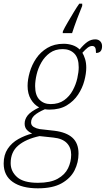

<svg xmlns="http://www.w3.org/2000/svg" viewBox="-62 -784 575 1044"><path d="M280 -614Q290 -635 306.5 -663Q323 -691 339.5 -718.5Q356 -746 369 -764H385V-752Q372 -721 357 -681Q342 -641 330 -604H279ZM144 240Q57 240 7.5 205.5Q-42 171 -42 105Q-42 58 -20 25Q2 -8 38 -28Q74 -48 113 -58Q96 -65 84 -78Q72 -91 72 -112Q72 -135 88 -156Q104 -177 151 -200Q124 -214 106 -244Q88 -274 88 -317Q88 -351 99.5 -391Q111 -431 134.5 -466Q158 -501 195.5 -523.5Q233 -546 284 -546Q309 -546 332 -538.5Q355 -531 371 -515Q394 -543 413.5 -556.5Q433 -570 456 -570Q473 -570 483 -559.5Q493 -549 493 -533Q493 -496 460 -496Q460 -518 455 -526Q450 -534 439 -534Q427 -534 414.5 -524.5Q402 -515 386 -497Q394 -484 400.5 -463.5Q407 -443 407 -416Q407 -384 396.5 -344.5Q386 -305 362.5 -269.5Q339 -234 301 -211Q263 -188 207 -188Q193 -188 182 -190Q143 -173 125 -156.5Q107 -140 107 -118Q107 -102 121.5 -93.5Q136 -85 154 -82L234 -73Q299 -65 332 -35Q365 -5 365 51Q365 99 343.5 142Q322 185 273.5 212.5Q225 240 144 240ZM213 -218Q257 -218 286.5 -239Q316 -260 333.5 -292.5Q351 -325 358.5 -359Q366 -393 366 -418Q366 -469 342 -493Q318 -517 279 -517Q238 -517 209.5 -496.5Q181 -476 163 -444.5Q145 -413 137 -378.5Q129 -344 129 -316Q129 -266 152.5 -242Q176 -218 213 -218ZM144 210Q212 210 251.5 188Q291 166 308 131Q325 96 325 57Q325 18 301 -6.5Q277 -31 228 -36L153 -44Q79 -28 37.5 7Q-4 42 -4 103Q-4 148 31 179Q66 210 144 210Z"/></svg>

Font: Noto Serif SemiCondensed ExtraLight
Style: Italic
Weight: 200
Width: 4
Italic angle: -12°
Designer: Monotype Design Team
Foundry: Monotype Imaging Inc.
Version: Version 2.013